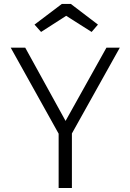

<svg xmlns="http://www.w3.org/2000/svg" viewBox="-20 -944 655 964"><path d="M581.5 -704.6 341 -273.8V0H274.4V-272.8L33.8 -704.6H106.7L309.2 -336.9L514.4 -704.6ZM290.3 -924.1H335.9L471.8 -820.5L440 -783.6L312.3 -864.6L186.2 -783.6L153.3 -820.5Z"/></svg>

Font: Fira Code Fixed Light
Style: Regular
Weight: 300
Monospace: yes
Designer: Carrois Corporate, Edenspiekermann AG, Nikita Prokopov
Foundry: Carrois Corporate, Edenspiekermann AG, Nikita Prokopov
Version: Version 5.002